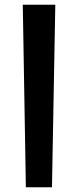

<svg xmlns="http://www.w3.org/2000/svg" viewBox="-20 -789 329 809"><path d="M89 0 76 -769H213L199 0Z"/></svg>

Font: Alatsi
Style: Regular
Weight: 400
Designer: Spyros Zevelakis, Eben Sorkin
Foundry: www.sorkintype.com
Version: Version 1.008; ttfautohint (v1.8.4.7-5d5b)